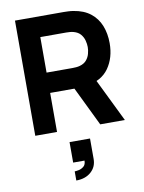

<svg xmlns="http://www.w3.org/2000/svg" viewBox="-108 -793 886 1182"><g transform="rotate(-10 335.0 -202.5)"><path d="M271 315V258Q279 258 296 254.8Q313 251.5 327.5 239.8Q342 228 342 203H271V75H399V203Q399 252.5 363.5 283.8Q328 315 271 315ZM70 0V-720H374Q384.5 -720 402.2 -719.2Q420 -718.5 434 -716Q498.5 -706 539.8 -673.5Q581 -641 600.5 -591.8Q620 -542.5 620 -482Q620 -391.5 575 -327.2Q530 -263 434 -248L374 -244H206V0ZM476 0 334 -293 474 -320 630 0ZM206 -371H368Q378.5 -371 391 -372Q403.5 -373 414 -376Q441.5 -383.5 456.5 -401.2Q471.5 -419 477.2 -440.8Q483 -462.5 483 -482Q483 -501.5 477.2 -523.2Q471.5 -545 456.5 -562.8Q441.5 -580.5 414 -588Q403.5 -591 391 -592Q378.5 -593 368 -593H206Z"/></g></svg>

Font: Manrope ExtraLight ExtraBold
Style: Regular
Weight: 800
Version: Version 4.504